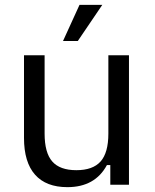

<svg xmlns="http://www.w3.org/2000/svg" viewBox="-20 -762 638 792"><path d="M79 -193V-534H164V-211Q164 -132 195.5 -96Q227 -60 295 -60Q363 -60 395 -96Q427 -132 427 -211V-534H512V0H435V-81H421Q372 10 258 10Q170 10 124.5 -41.5Q79 -93 79 -193ZM308 -742H402L301 -593H240Z"/></svg>

Font: Mozilla Text BETA
Style: Regular
Weight: 400
Designer: Studio DRAMA
Foundry: Studio DRAMA
Version: Version 0.100